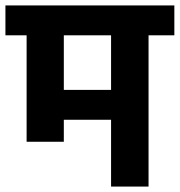

<svg xmlns="http://www.w3.org/2000/svg" viewBox="-30 -687 662 707"><path d="M612 -667V-557H517V0H379V-246H205V-165H68V-557H-10V-667ZM379 -356V-557H205V-356Z"/></svg>

Font: Biryani ExtraBold
Style: Regular
Weight: 800
Designer: Dan Reynolds and Mathieu Reguer
Foundry: Dan Reynolds and Mathieu Reguer
Version: Version 1.004; ttfautohint (v1.1) -l 5 -r 5 -G 72 -x 0 -D la